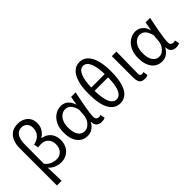

<svg xmlns="http://www.w3.org/2000/svg" viewBox="17 -1659 2710 2710"><g transform="rotate(-45 1371.5 -304.5)"><path d="M88.7 199.6V-549.1Q88.7 -624 113.1 -682.8Q137.5 -741.7 187 -775.5Q236.4 -809.3 312.3 -809.3Q364.7 -809.3 411.5 -788.3Q458.2 -767.2 487 -724.8Q515.9 -682.5 515.9 -616.8Q515.9 -556.5 487.7 -509.9Q459.4 -463.2 407.7 -430.5V-425.5Q461.9 -418.3 500.9 -390.2Q540 -362.1 561.1 -317.5Q582.2 -272.9 582.2 -215.6Q582.2 -161.1 564.7 -118.5Q547.1 -75.8 517 -46.3Q486.8 -16.8 448.5 -1.7Q410.1 13.4 369.1 13.4Q318.2 13.4 267.5 -5Q216.7 -23.3 174.6 -69.9Q177.3 -0.7 178.5 65.1Q179.7 130.9 180.9 199.6ZM348.2 -63.7Q387.6 -63.7 419.8 -82.2Q452 -100.7 471.6 -136.2Q491.2 -171.7 491.2 -220.9Q491.2 -286 453.1 -329.8Q415 -373.5 337.9 -373.5Q323.7 -373.5 309.6 -372Q295.6 -370.5 281.9 -366.5L268.3 -437.3Q326.1 -448.8 360.8 -475.7Q395.5 -502.6 411.3 -538.1Q427 -573.7 427 -609.6Q427 -673.1 392.7 -704.3Q358.4 -735.6 313.6 -735.6Q250.3 -735.6 214.4 -684.6Q178.5 -633.5 177.7 -536.7Q176.6 -439 176 -342.7Q175.4 -246.5 175.4 -147.4Q214.7 -98.2 260.3 -81Q305.8 -63.7 348.2 -63.7Z M891.5 13.4Q829.8 13.4 782.9 -18.1Q735.9 -49.7 709.3 -111.5Q682.6 -173.3 682.6 -262.3Q682.6 -355.7 716 -421.4Q749.3 -487.2 803.8 -522Q858.2 -556.8 920.6 -556.8Q955 -556.8 987.6 -542.7Q1020.1 -528.7 1046.6 -497.4Q1073 -466 1088 -414.2H1091.1L1114.2 -543.4H1204.2Q1193.2 -489.9 1181.5 -431.1Q1169.7 -372.4 1159.4 -314.9Q1149.1 -257.4 1142.5 -206.8Q1136 -156.3 1136 -119.2Q1136 -91.6 1151.5 -77.3Q1167 -62.9 1189.7 -62.9Q1199 -62.9 1209.1 -65Q1219.2 -67.1 1227.3 -70.5L1240.4 -1.1Q1229.3 4.4 1212 8.9Q1194.8 13.4 1170.7 13.4Q1122.6 13.4 1093.4 -13.5Q1064.2 -40.4 1064.3 -96.9H1060.5Q997.8 13.4 891.5 13.4ZM910.1 -63.7Q946.3 -63.7 978.5 -86.5Q1010.8 -109.3 1033 -147.7Q1055.1 -186.1 1058.3 -232.1L1066.5 -334.6Q1055.5 -379.2 1040 -407.7Q1024.5 -436.2 1006.3 -452.1Q988.1 -468.1 968.7 -474.1Q949.3 -480.1 930.5 -480.1Q891.2 -480.1 855.9 -455.7Q820.6 -431.4 798.7 -383.3Q776.8 -335.1 776.8 -263Q776.8 -168 812.2 -115.8Q847.7 -63.7 910.1 -63.7Z M1543.6 13.4Q1438.4 13.4 1378.6 -86.5Q1318.8 -186.5 1318.8 -401.2Q1318.8 -534.5 1346 -625.3Q1373.2 -716.1 1423.7 -762.7Q1474.1 -809.3 1543.6 -809.3Q1613.5 -809.3 1663.9 -762.7Q1714.4 -716.1 1741.6 -625.1Q1768.8 -534.1 1768.8 -401.2Q1768.8 -257.9 1741.6 -166.3Q1714.4 -74.7 1663.9 -30.7Q1613.5 13.4 1543.6 13.4ZM1543.6 -62.9Q1583 -62.9 1613.6 -94.7Q1644.1 -126.4 1661.3 -200.4Q1678.5 -274.3 1678.5 -401.2Q1678.5 -490 1668.5 -553.4Q1658.4 -616.8 1640.4 -656.9Q1622.4 -697 1597.7 -715.7Q1573 -734.4 1543.6 -734.4Q1514.2 -734.4 1489.7 -715.7Q1465.2 -697 1446.9 -656.9Q1428.6 -616.8 1418.5 -553.4Q1408.5 -490 1408.5 -401.2Q1408.5 -274.3 1426 -200.4Q1443.4 -126.4 1474 -94.7Q1504.6 -62.9 1543.6 -62.9ZM1368.7 -369.6V-435.4H1718.3V-369.6Z M2030.3 13.4Q1992.9 13.4 1970.5 -1.2Q1948 -15.9 1937.6 -44.1Q1927.1 -72.3 1927.1 -112.4V-543.4H2019.3Q2018.5 -469.8 2016.5 -393.9Q2014.6 -318 2013.5 -244.8Q2012.4 -171.5 2012.4 -105.8Q2012.4 -83.3 2022.6 -73.1Q2032.7 -62.9 2050.4 -62.9Q2058 -62.9 2065.9 -64.4Q2073.8 -65.9 2083 -69.3L2095.4 0.1Q2083.8 5.7 2068.7 9.5Q2053.6 13.4 2030.3 13.4Z M2378.5 13.4Q2316.8 13.4 2269.9 -18.1Q2222.9 -49.7 2196.3 -111.5Q2169.6 -173.3 2169.6 -262.3Q2169.6 -355.7 2203 -421.4Q2236.3 -487.2 2290.8 -522Q2345.2 -556.8 2407.6 -556.8Q2442 -556.8 2474.6 -542.7Q2507.1 -528.7 2533.6 -497.4Q2560 -466 2575 -414.2H2578.1L2601.2 -543.4H2691.2Q2680.2 -489.9 2668.5 -431.1Q2656.7 -372.4 2646.4 -314.9Q2636.1 -257.4 2629.5 -206.8Q2623 -156.3 2623 -119.2Q2623 -91.6 2638.5 -77.3Q2654 -62.9 2676.7 -62.9Q2686 -62.9 2696.1 -65Q2706.2 -67.1 2714.3 -70.5L2727.4 -1.1Q2716.3 4.4 2699 8.9Q2681.8 13.4 2657.7 13.4Q2609.6 13.4 2580.4 -13.5Q2551.2 -40.4 2551.3 -96.9H2547.5Q2484.8 13.4 2378.5 13.4ZM2397.1 -63.7Q2433.3 -63.7 2465.5 -86.5Q2497.8 -109.3 2520 -147.7Q2542.1 -186.1 2545.3 -232.1L2553.5 -334.6Q2542.5 -379.2 2527 -407.7Q2511.5 -436.2 2493.3 -452.1Q2475.1 -468.1 2455.7 -474.1Q2436.3 -480.1 2417.5 -480.1Q2378.2 -480.1 2342.9 -455.7Q2307.6 -431.4 2285.7 -383.3Q2263.8 -335.1 2263.8 -263Q2263.8 -168 2299.2 -115.8Q2334.7 -63.7 2397.1 -63.7Z"/></g></svg>

Font: Noto Sans HK Thin
Style: Regular
Weight: 100
Designer: Ryoko NISHIZUKA 西塚涼子 (kana, bopomofo & ideographs); Paul D. Hunt (Latin, Greek & Cyrillic); Sandoll Communications 산돌커뮤니
Foundry: Adobe
Version: Version 2.004-H2;hotconv 1.0.118;makeotfexe 2.5.65603